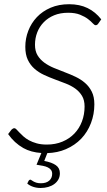

<svg xmlns="http://www.w3.org/2000/svg" viewBox="-20 -736 521 933"><path d="M127 137Q129.5 137 133.2 139.8Q137 142.5 142.8 145.8Q148.5 149 157.2 151.8Q166 154.5 179 154.5Q204.5 154.5 219 142Q233.5 129.5 233.5 108.5Q233.5 97.5 228 90Q222.5 82.5 212.5 77.5Q202.5 72.5 188.5 69.8Q174.5 67 157.5 64.5L181 7.5Q130 4 93.5 -16.5Q49.5 -41.5 19.5 -84.5L36 -106Q43 -113 50 -113Q54.5 -113 60.2 -107Q66 -101 74.2 -92.2Q82.5 -83.5 93.8 -73.2Q105 -63 121 -54.2Q137 -45.5 158.2 -39.5Q179.5 -33.5 207.5 -33.5Q249.5 -33.5 283.5 -47.8Q317.5 -62 341.5 -87Q365.5 -112 378.2 -145.8Q391 -179.5 391 -218.5Q391 -249.5 378.5 -270.2Q366 -291 345.8 -305.5Q325.5 -320 299.8 -330Q274 -340 247 -350Q220 -360 194 -372Q168 -384 147.8 -401.8Q127.5 -419.5 115.2 -445.2Q103 -471 103 -508.5Q103 -549 117.5 -586.5Q132 -624 159.2 -652.8Q186.5 -681.5 226 -698.5Q265.5 -715.5 316 -715.5Q367 -715.5 405.5 -696.8Q444 -678 472 -642L458 -622Q452.5 -613.5 445 -613.5Q439 -613.5 430.5 -623Q422 -632.5 407.2 -643.8Q392.5 -655 369.2 -664.5Q346 -674 311 -674Q273 -674 243.2 -661.8Q213.5 -649.5 192.8 -628.2Q172 -607 161 -578.8Q150 -550.5 150 -518.5Q150 -488 162.5 -467.2Q175 -446.5 195.2 -431.8Q215.5 -417 241.2 -406.2Q267 -395.5 294.2 -385.2Q321.5 -375 347.2 -362.8Q373 -350.5 393.2 -333Q413.5 -315.5 426 -290.5Q438.5 -265.5 438.5 -229Q438.5 -181 422 -137.8Q405.5 -94.5 374.8 -62.2Q344 -30 300 -11Q259.5 6.5 210 8L195 46Q232 53 251.5 66.8Q271 80.5 271 106Q271 122.5 263.8 135.8Q256.5 149 244 158.2Q231.5 167.5 214.2 172.5Q197 177.5 177 177.5Q158 177.5 141 171.8Q124 166 112.5 156L119 142.5Q123 137 127 137Z"/></svg>

Font: Lato TR Light
Style: Italic
Weight: 300
Italic angle: -12°
Designer: Lukasz Dziedzic
Foundry: Lukasz Dziedzic
Version: Version 1.104 2013